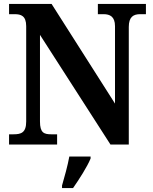

<svg xmlns="http://www.w3.org/2000/svg" viewBox="-20 -734 776 975"><path d="M26 0H270V-52H240C203 -52 183 -60 183 -117V-557L541 0H634V-597C634 -649 658 -662 692 -662H721V-714H477V-662H506C538 -662 564 -650 564 -601V-208L242 -714H26V-662H55C86 -662 113 -654 113 -601V-117C113 -60 87 -52 49 -52H26ZM295 208V221H351C381 178 423 113 440 71V61H332C324 106 307 167 295 208Z"/></svg>

Font: Noto Serif Georgian SemiCondensed Bold
Style: Regular
Weight: 700
Width: 4
Designer: Monotype Design Team, Akaki Razmadze
Foundry: Google LLC
Version: Version 2.003